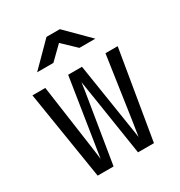

<svg xmlns="http://www.w3.org/2000/svg" viewBox="-183 -910 967 1034"><g transform="rotate(-30 300.0 -392.5)"><path d="M123 0 35 -550H115L170 -160Q173 -138 176.5 -112.5Q180 -87 182 -70Q184 -87 188.5 -112.5Q193 -138 196 -160L257 -550H343L404 -160Q407 -138 411.5 -112.5Q416 -87 418 -70Q420 -87 424.5 -112.5Q429 -138 432 -160L489 -550H565L473 0H374L315 -380Q311 -408 306 -436Q301 -464 299 -480Q297 -464 293 -436Q289 -408 284 -380L222 0ZM119 -645 258 -785H341L481 -645H382L300 -723L220 -645Z"/></g></svg>

Font: Liga JetBrainsMono Nerd Font
Style: Regular
Weight: 400
Designer: Philipp Nurullin, Konstantin Bulenkov
Foundry: JetBrains
Version: Version 2.225; ttfautohint (v1.8.3)